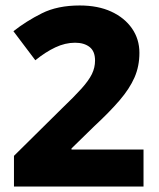

<svg xmlns="http://www.w3.org/2000/svg" viewBox="-20 -681 579 701"><path d="M504 0H31V-112L206 -285Q251 -328 277.5 -357.5Q304 -387 315.5 -410.5Q327 -434 327 -460Q327 -494 307 -509.5Q287 -525 254 -525Q218 -525 182 -508Q146 -491 109 -461L29 -567Q76 -604 133 -632.5Q190 -661 271 -661Q338 -661 386.5 -638.5Q435 -616 462 -577Q489 -538 489 -488Q489 -439 471 -398Q453 -357 416.5 -314.5Q380 -272 324 -220L241 -139V-135H504Z"/></svg>

Font: Noto Sans Telugu SemiCondensed ExtraBold
Style: Regular
Weight: 800
Width: 4
Designer: Jelle Bosma - Monotype Design Team
Foundry: Monotype Imaging Inc.
Version: Version 2.005; ttfautohint (v1.8.4.7-5d5b)